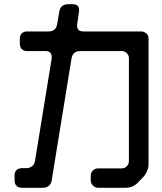

<svg xmlns="http://www.w3.org/2000/svg" viewBox="-20 -786 768 910"><path d="M225 -509 146 -24Q143 -7 132 2Q121 11 105 11H84Q68 11 58.5 20Q49 29 49 46V69Q49 85 58 94.5Q67 104 84 104H184Q200 104 211 95Q222 86 225 69L319 -509Q322 -527 333 -535.5Q344 -544 360 -544H557Q571 -544 581 -534Q591 -524 591 -510V-23Q591 -8 581 2Q571 12 557 12H445Q431 12 420.5 22Q410 32 410 47V69Q410 83 420.5 93.5Q431 104 445 104H575Q611 104 635 78L659 53Q669 43 676.5 26Q684 9 684 -5V-605Q684 -619 673 -628Q662 -637 649 -637H375Q341 -637 346 -672L354 -729Q355 -732 355 -737Q355 -766 326 -766H302Q286 -766 275 -757.5Q264 -749 261 -731L251 -672Q245 -637 211 -637H109Q93 -637 83.5 -628Q74 -619 74 -602V-579Q74 -563 83 -553.5Q92 -544 109 -544H196Q225 -544 225 -515V-514Q225 -513 225 -511.5Q225 -510 225 -509Z"/></svg>

Font: WDXL Lubrifont TC
Style: Regular
Weight: 400
Designer: [WDXL Lubrifont] Copyright 2020-2022 (c) NightFurySL2001, Skr-ZERO; [ZCOOL QingKe HuangYou] Copyright 2018-2022 (c) The 
Version: Version 2.001;hotconv 1.1.1;makeotfexe 2.6.0